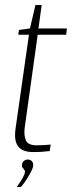

<svg xmlns="http://www.w3.org/2000/svg" viewBox="-20 -609 288 769"><path d="M113 0Q91 0 76.5 -5.5Q62 -11 53 -22.5Q44 -34 41.5 -51Q39 -68 42 -92L96 -470H53L56 -489L100 -495L122 -589H147L134 -495H248L245 -470H131L79 -98Q75 -67 83.5 -47Q92 -27 128 -27Q142 -27 158 -28Q174 -29 183 -30L179 -4Q173 -4 162.5 -2.5Q152 -1 139 -0.5Q126 0 113 0ZM47 140Q63 118 71.5 102.5Q80 87 80 79Q80 74 77 70.5Q74 67 70.5 62.5Q67 58 68 51Q68 44 74.5 37Q81 30 91 30Q101 30 107 36Q113 42 113 51Q113 62 105 77.5Q97 93 86.5 109.5Q76 126 64 140Z"/></svg>

Font: Alumni Sans ExtraLight
Style: Italic
Weight: 250
Italic angle: -8°
Version: Version 1.016